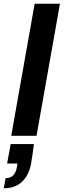

<svg xmlns="http://www.w3.org/2000/svg" viewBox="-54 -725 340 1025"><path d="M6 0 131 -705H266L141 0ZM-34 280 -24 226Q2 226 17 210.5Q32 195 37 163L39 148H-16L3 44H127Q124 71 120 97Q116 123 112 148Q101 209 64.5 244.5Q28 280 -34 280Z"/></svg>

Font: DM Sans 36pt
Style: Bold Italic
Weight: 700
Italic angle: -10°
Designer: Colophon Foundry, Jonny Pinhorn
Foundry: Colophon Foundry
Version: Version 4.004;gftools[0.9.30]